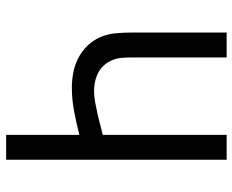

<svg xmlns="http://www.w3.org/2000/svg" viewBox="-88 -688 775 640"><g transform="rotate(90 300.0 -367.5)"><path d="M429 0V-244Q390 -234 350.5 -226.5Q311 -219 271 -219Q246 -219 220.5 -224Q195 -229 172 -241Q149 -253 131 -272Q113 -291 103 -314.5Q93 -338 90.5 -364Q88 -390 88 -416V-735H171V-416Q171 -400 172.5 -384Q174 -368 180 -353.5Q186 -339 196.5 -327Q207 -315 221 -307.5Q235 -300 251 -296.5Q267 -293 282 -293Q301 -293 319.5 -296.5Q338 -300 356.5 -304Q375 -308 393 -313Q411 -318 429 -322V-735H512V0Z"/></g></svg>

Font: Iosevka Curly Extended
Style: Regular
Weight: 400
Width: 7
Monospace: yes
Designer: Belleve Invis
Foundry: Belleve Invis
Version: Version 11.1.0; ttfautohint (v1.8.3)